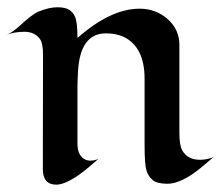

<svg xmlns="http://www.w3.org/2000/svg" viewBox="-25 -498 607 528"><path d="M92.8 -33.2 93.3 -347.2Q93.3 -379.9 84.5 -391.1Q69.3 -410.6 42.5 -410.6Q15.6 -410.6 -5.4 -402.8Q7.3 -407.7 27.8 -425.8Q65.4 -460.4 81.1 -466.3Q110.4 -478 132.6 -478Q154.8 -478 165.8 -470.7Q176.8 -463.4 181.6 -451.2Q188 -436 188 -393.6Q279.3 -474.1 358.9 -474.1Q402.3 -474.1 434.6 -446.8Q468.3 -417.5 468.3 -375.5V-134.3Q468.3 -98.1 476.1 -84.5Q490.7 -58.6 524.9 -58.6Q544.4 -58.6 562 -65.9Q518.6 -28.3 502 -17.6Q463.9 7.3 435.3 7.3Q406.7 7.3 394.8 -2.9Q382.8 -13.2 377.9 -28.8Q372.6 -45.9 372.6 -98.6V-281.2Q372.6 -368.7 315.4 -396.5Q294.9 -406.2 266.1 -406.2Q195.3 -406.2 189.5 -301.3Q188 -274.9 188 -253.9V-103Q188 -71.8 207 -60.5Q213.9 -56.2 224.1 -56.2Q234.4 -56.2 245.6 -61Q235.4 -52.2 221.2 -40Q207 -27.8 191.4 -16.6Q152.8 9.8 129.9 9.8Q92.8 9.8 92.8 -33.2Z"/></svg>

Font: Fondamento
Style: Regular
Weight: 400
Version: Version 1.000